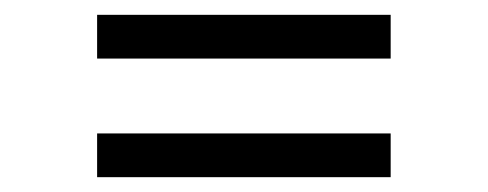

<svg xmlns="http://www.w3.org/2000/svg" viewBox="-20 -410 658 259"><path d="M111 -331V-390H507V-331ZM111 -171V-230H507V-171Z"/></svg>

Font: Piazzolla
Style: Regular
Weight: 400
Designer: Juan Pablo del Peral
Foundry: Huerta Tipografica
Version: Version 1.330